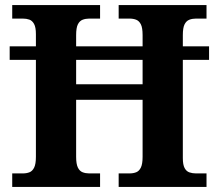

<svg xmlns="http://www.w3.org/2000/svg" viewBox="-20 -734 859 754"><path d="M28 0V-53H70Q84.3 -53 95.8 -57.5Q107.3 -62 114.2 -76Q121 -90 121 -118V-499H18V-552H121V-600Q121 -626.9 113.8 -639.9Q106.7 -652.9 95.2 -657Q83.7 -661 70 -661H28V-714H373V-661H330Q316.3 -661 304.5 -656.5Q292.7 -652 285.8 -638.4Q279 -624.9 279 -596V-552H540V-596Q540 -624.9 533.2 -638.4Q526.3 -652 514.8 -656.5Q503.3 -661 489 -661H446V-714H791V-661H749Q735.3 -661 723.5 -656.5Q711.7 -652 704.8 -638.4Q698 -624.9 698 -596V-552H801V-499H698V-113Q698 -87 705 -74Q712 -61 724 -57Q736 -53 749 -53H791V0H446V-53H489Q503.3 -53 514.8 -57.5Q526.3 -62 533.2 -76Q540 -90 540 -118V-342H279V-118Q279 -90 285.8 -76Q292.7 -62 304.5 -57.5Q316.3 -53 330 -53H373V0ZM279 -403H540V-499H279Z"/></svg>

Font: Noto Serif Kannada
Style: Regular
Weight: 400
Designer: Universal Thirst, Indian Type Foundry and the Monotype Design Team
Foundry: Monotype Imaging Inc.
Version: Version 2.003